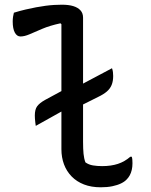

<svg xmlns="http://www.w3.org/2000/svg" viewBox="-20 -780 640 816"><path d="M39 -726Q65 -734 88.5 -739.5Q112 -745 133.5 -749Q155 -753 174 -755.5Q193 -758 210.5 -759Q228 -760 243 -760Q272 -760 291.5 -754Q311 -748 322 -736Q333 -724 333 -705Q333 -653 333 -600.5Q333 -548 333 -495Q333 -442 333 -389Q333 -336 333 -283Q333 -230 333 -178Q333 -147 335 -126.5Q337 -106 343 -90Q357 -80 375 -77Q393 -74 414 -74Q452 -74 481 -83.5Q510 -93 534 -114H540Q542 -108 542.5 -100.5Q543 -93 543 -86Q543 -71 540 -58Q537 -45 531.5 -35Q526 -25 519 -18Q510 -8 494.5 -0.5Q479 7 457.5 11.5Q436 16 408 16Q368 16 337 4Q306 -8 284.5 -30Q263 -52 252 -81.5Q241 -111 241 -146Q241 -199 241 -252Q241 -305 241 -358.5Q241 -412 241 -465Q241 -518 241 -571Q241 -624 241 -677L237 -681Q191 -671 159.5 -657.5Q128 -644 106 -634.5Q84 -625 67 -625Q52 -625 43 -641.5Q34 -658 34 -689Q34 -699 35.5 -709Q37 -719 39 -726ZM456 -490Q459 -482 460 -473.5Q461 -465 461 -457Q461 -435 454.5 -419Q448 -403 434 -391Q420 -379 397 -368L313 -326Q304 -321 291 -319Q278 -317 266 -315Q254 -313 243 -307L132 -245Q131 -252 130 -260Q129 -268 128.5 -275.5Q128 -283 128 -289Q128 -315 138 -328.5Q148 -342 171 -355L245 -395Q254 -400 265.5 -402Q277 -404 288.5 -405.5Q300 -407 309 -412Z"/></svg>

Font: Recursive Monospace Casual
Style: Regular
Weight: 400
Version: Version 1.047